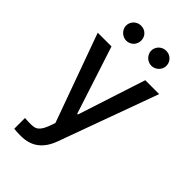

<svg xmlns="http://www.w3.org/2000/svg" viewBox="-279 -816 1099 1099"><g transform="rotate(45 270.0 -267.0)"><path d="M72.3 196.3V109.4Q95.7 111.3 119.1 111.3Q139.2 111.3 152.3 107.4Q165.5 103.5 178.5 88.4Q191.4 73.2 203.1 42L215.8 6.8L21.5 -530.3H132.8L266.6 -119.1H272.5L406.2 -530.3H518.6L299.8 70.3Q276.9 134.3 234.6 166.7Q192.4 199.2 127.9 199.2Q92.8 199.2 72.3 196.3ZM107.4 -673.8Q107.4 -690.4 115.7 -704.3Q124 -718.3 138.2 -726.3Q152.3 -734.4 168.9 -734.4Q195.3 -734.4 212.4 -717Q229.5 -699.7 229.5 -673.8Q229.5 -657.7 221.7 -643.8Q213.9 -629.9 200 -621.6Q186 -613.3 168.9 -613.3Q152.8 -613.3 138.7 -621.6Q124.5 -629.9 116 -644Q107.4 -658.2 107.4 -673.8ZM310.5 -673.8Q310.5 -690.4 318.8 -704.3Q327.1 -718.3 341.3 -726.3Q355.5 -734.4 372.1 -734.4Q397.9 -734.4 415.8 -716.8Q433.6 -699.2 433.6 -673.8Q433.6 -657.7 425.3 -643.8Q417 -629.9 402.8 -621.6Q388.7 -613.3 372.1 -613.3Q356 -613.3 341.8 -621.6Q327.6 -629.9 319.1 -644Q310.5 -658.2 310.5 -673.8Z"/></g></svg>

Font: Pretendard Medium
Style: Regular
Weight: 500
Designer: Base glyphs from Inter by Rasmus Andersson; Hangeul glyphs from Noto Sans CJK(Source Han Sans) by Jang Soo-young and Kan
Foundry: Kil Hyung-jin
Version: Version 1.309